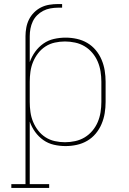

<svg xmlns="http://www.w3.org/2000/svg" viewBox="-20 -714 640 949"><path d="M36 215V196H106V-535Q106 -556 110 -577.5Q114 -599 123.5 -618Q133 -637 148.5 -652.5Q164 -668 183 -677.5Q202 -687 223.5 -690.5Q245 -694 266 -694H287V-676H266Q248 -676 229 -672.5Q210 -669 193.5 -660.5Q177 -652 163.5 -638.5Q150 -625 142 -608Q134 -591 130.5 -572.5Q127 -554 127 -535V-407Q137 -435 154 -458.5Q171 -482 194.5 -498.5Q218 -515 246.5 -521.5Q275 -528 304 -528Q332 -528 359.5 -522Q387 -516 411 -502Q435 -488 453 -466.5Q471 -445 482 -419Q493 -393 497.5 -365.5Q502 -338 502 -310V-210Q502 -182 497.5 -154.5Q493 -127 482 -101Q471 -75 453 -53.5Q435 -32 411 -18Q387 -4 359.5 2Q332 8 304 8Q275 8 246.5 1.5Q218 -5 194.5 -21.5Q171 -38 154 -61.5Q137 -85 127 -113V196H223V215ZM301 -11Q326 -11 351.5 -16.5Q377 -22 398.5 -35Q420 -48 436.5 -67.5Q453 -87 463 -110.5Q473 -134 477 -159.5Q481 -185 481 -210V-310Q481 -335 477 -360.5Q473 -386 463 -409.5Q453 -433 436.5 -452.5Q420 -472 398.5 -485Q377 -498 351.5 -503.5Q326 -509 301 -509Q276 -509 251 -503.5Q226 -498 205 -484.5Q184 -471 168.5 -451Q153 -431 143.5 -408Q134 -385 130.5 -360Q127 -335 127 -310V-210Q127 -185 130.5 -160Q134 -135 143.5 -112Q153 -89 168.5 -69Q184 -49 205 -35.5Q226 -22 251 -16.5Q276 -11 301 -11Z"/></svg>

Font: Iosevka Etoile Thin
Style: Regular
Weight: 100
Designer: Belleve Invis
Foundry: Belleve Invis
Version: Version 22.1.2; ttfautohint (v1.8.4)